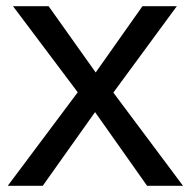

<svg xmlns="http://www.w3.org/2000/svg" viewBox="-20 -600 618 620"><path d="M5 0H118L287 -238L455 0H571L346 -301L551 -580H440L289 -366L137 -580H22L231 -302Z"/></svg>

Font: Charger Pro
Style: ExBd
Weight: 400
Designer: Jasper
Foundry: Cannot Into Space Fonts
Version: Version 1.09